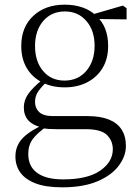

<svg xmlns="http://www.w3.org/2000/svg" viewBox="-20 -542 594 822"><path d="M246 260Q176 260 132 243Q88 226 67 196.5Q46 167 46 128Q46 80 79.5 47Q113 14 177 -13L183 -3Q140 27 120.5 53Q101 79 101 117Q101 171 139.5 198.5Q178 226 250 226Q355 226 409 188.5Q463 151 463 97Q463 61 438 36Q413 11 346 11H220Q203 11 187 10Q171 9 157 5V3Q82 -15 82 -82Q82 -113 101 -140Q120 -167 162 -201V-210L186 -198Q157 -170 143.5 -150.5Q130 -131 130 -105Q130 -79 148 -62Q166 -45 207 -45H354Q409 -45 445.5 -30.5Q482 -16 500.5 12.5Q519 41 519 83Q519 127 488 168Q457 209 396.5 234.5Q336 260 246 260ZM257 -168Q201 -168 159 -190Q117 -212 94 -251.5Q71 -291 71 -345Q71 -426 122.5 -474Q174 -522 257 -522Q299 -522 333.5 -510Q368 -498 391 -475L393 -473Q443 -428 443 -345Q443 -291 419.5 -251.5Q396 -212 354 -190Q312 -168 257 -168ZM256 -197Q314 -197 349.5 -238.5Q385 -280 385 -346Q385 -412 349.5 -452.5Q314 -493 258 -493Q200 -493 165 -452Q130 -411 130 -345Q130 -279 164.5 -238Q199 -197 256 -197ZM362 -461V-478H368L506 -518L522 -507V-459Z"/></svg>

Font: Noto Serif SC
Style: Regular
Weight: 200
Designer: Ryoko NISHIZUKA 西塚涼子 (kana & ideographs); Frank Grießhammer (Latin, Greek & Cyrillic); Wenlong ZHANG 张文龙 (bopomofo); San
Foundry: Adobe
Version: Version 2.001;hotconv 1.1.0;makeotfexe 2.6.0